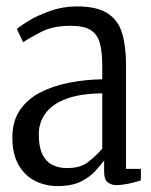

<svg xmlns="http://www.w3.org/2000/svg" viewBox="-20 -584 482 614"><path d="M163.5 11Q125 11 92.2 -5.5Q59.5 -22 39.5 -56.5Q19.5 -91 19.5 -144.5Q19.5 -196.5 43.8 -232Q68 -267.5 109 -288.5Q150 -309.5 201.2 -319.5Q252.5 -329.5 307 -330.5V-374Q307 -417 299.5 -445.2Q292 -473.5 270.5 -487.5Q249 -501.5 206 -501.5Q149 -501.5 112 -482.2Q75 -463 54 -449L34 -491Q43 -500 71.2 -517.2Q99.5 -534.5 140.2 -549Q181 -563.5 225.5 -563.5Q291 -563.5 325 -540.8Q359 -518 371 -476.2Q383 -434.5 383 -377V-44H430.5V-7Q421 -4 407.5 -0.5Q394 3 379.5 5.5Q365 8 351.5 8Q337 8 325 -0.5Q313 -9 313 -35V-70.5Q302.5 -57.5 285.8 -38.2Q269 -19 240 -4Q211 11 163.5 11ZM193 -46.5Q236 -46.5 259.2 -63.8Q282.5 -81 307 -108.5V-285.5Q238 -285 192.8 -268.2Q147.5 -251.5 125.8 -222Q104 -192.5 104 -154.5Q104 -114.5 115.5 -90.8Q127 -67 147.5 -56.8Q168 -46.5 193 -46.5Z"/></svg>

Font: Merriweather 24pt SemiCondensed Light
Style: Regular
Weight: 300
Width: 4
Designer: Eben Sorkin
Foundry: Eben Sorkin
Version: Version 2.100